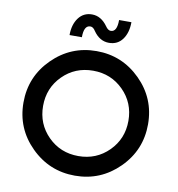

<svg xmlns="http://www.w3.org/2000/svg" viewBox="-102 -1067 1082 1169"><g transform="rotate(10 439.0 -482.5)"><path d="M502.5 -822.5Q445 -822.5 406.2 -878.8Q392.5 -901.2 375 -901.2Q335 -901.2 335 -827.5H258.8Q258.8 -892.5 289.4 -933.8Q320 -975 372.5 -975Q428.8 -975 468.8 -918.8Q483.8 -896.2 501.2 -896.2Q540 -896.2 540 -970H616.2Q616.2 -905 586.2 -863.8Q556.2 -822.5 502.5 -822.5ZM710.6 -102.5Q597.5 10 438.8 10Q280 10 166.9 -102.5Q53.8 -215 53.8 -375Q53.8 -535 166.9 -647.5Q280 -760 438.8 -760Q597.5 -760 710.6 -647.5Q823.8 -535 823.8 -375Q823.8 -215 710.6 -102.5ZM251.2 -187.5Q327.5 -111.2 438.8 -111.2Q550 -111.2 626.2 -187.5Q702.5 -263.8 702.5 -375Q702.5 -486.2 626.2 -562.5Q550 -638.8 438.8 -638.8Q327.5 -638.8 251.2 -562.5Q175 -486.2 175 -375Q175 -263.8 251.2 -187.5Z"/></g></svg>

Font: Now Alt Medium
Style: Regular
Weight: 500
Designer: Alfredo Marco Pradil
Foundry: Alfredo Marco Pradil
Version: Version 1.002;PS 001.002;hotconv 1.0.88;makeotf.lib2.5.64775